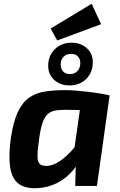

<svg xmlns="http://www.w3.org/2000/svg" viewBox="-20 -984 633 1016"><path d="M465 -964 515 -856 283 -770 248 -833ZM324 -507Q350 -507 382.5 -504.5Q415 -502 448.5 -498Q482 -494 511.5 -489Q541 -484 560 -479L460 -400Q420 -401 386.5 -402Q353 -403 324 -403Q291 -403 268 -398Q245 -393 230 -378Q215 -363 205 -334Q195 -305 188 -256Q179 -194 178.5 -161.5Q178 -129 190 -117Q202 -105 228 -106Q255 -107 284.5 -124Q314 -141 343.5 -170.5Q373 -200 400 -237L425 -189Q405 -130 368.5 -85.5Q332 -41 283 -16Q234 9 174 12Q109 14 75 -14.5Q41 -43 33 -104Q25 -165 38 -257Q51 -342 75 -392.5Q99 -443 134.5 -467.5Q170 -492 217.5 -499.5Q265 -507 324 -507ZM415 -488 560 -479 493 0H378L381 -112L363 -124ZM359 -758Q407 -758 439 -729.5Q471 -701 471 -655Q471 -601 436.5 -566.5Q402 -532 347 -532Q299 -532 267 -561Q235 -590 235 -636Q235 -689 270 -723.5Q305 -758 359 -758ZM356 -699Q331 -699 316 -683Q301 -667 301 -642Q301 -620 314 -606Q327 -592 350 -592Q375 -592 390 -608.5Q405 -625 405 -650Q405 -672 392 -685.5Q379 -699 356 -699Z"/></svg>

Font: Exo 2
Style: Bold Italic
Weight: 700
Italic angle: -8°
Designer: Natanael Gama
Foundry: Natanael Gama
Version: Version 2.010